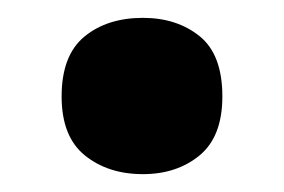

<svg xmlns="http://www.w3.org/2000/svg" viewBox="-20 -183 318 215"><path d="M49 -75Q49 -121 74.5 -142Q100 -163 140 -163Q178 -163 203.5 -142.5Q229 -122 229 -75Q229 -30 203.5 -9Q178 12 140 12Q101 12 75 -9Q49 -30 49 -75Z"/></svg>

Font: Noto Sans Ethiopic SemiCondensed ExtraBold
Style: Regular
Weight: 800
Width: 4
Designer: Monotype Design Team
Foundry: Monotype Imaging Inc.
Version: Version 2.102; ttfautohint (v1.8.4.7-5d5b)